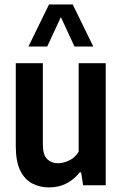

<svg xmlns="http://www.w3.org/2000/svg" viewBox="-20 -828 546 858"><path d="M200 9.5Q158 9.5 124.2 -8Q90.5 -25.5 70.5 -65.8Q50.5 -106 50.5 -175.5V-545.5H171.5V-184Q171.5 -135.5 190.8 -117Q210 -98.5 240 -98.5Q261.5 -98.5 288.2 -110.5Q315 -122.5 331.5 -150V-545.5H452.5V0H351.5L342.5 -58H336.5Q282.5 9.5 200 9.5ZM107 -620 199 -808H305L397 -620H313L252 -751.5L191 -620Z"/></svg>

Font: Encode Sans Condensed Condensed SemiBold
Style: Regular
Weight: 600
Width: 3
Designer: Multiple Designers
Foundry: Impallari Type
Version: Version 3.000; ttfautohint (v1.8.3) -l 8 -r 50 -G 200 -x 14 